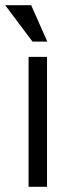

<svg xmlns="http://www.w3.org/2000/svg" viewBox="-27 -719 284 739"><path d="M93 -699 155 -559H98L-7 -699ZM83 -500H154V0H83Z"/></svg>

Font: Haskoy
Style: Regular
Weight: 400
Designer: Ertekin Erdin
Foundry: Ertekin Erdin
Version: Version 1.500